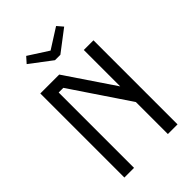

<svg xmlns="http://www.w3.org/2000/svg" viewBox="-262 -1017 1124 1124"><g transform="rotate(-45 300.0 -455.0)"><path d="M440 -696V-394.5L236.5 -696H80V0H160V-624H198.5L440 -265V0H520V-696ZM323 -773H278.5L145 -874L177 -910L300 -831L424.5 -910L455.5 -874Z"/></g></svg>

Font: Kode
Style: Regular
Weight: 400
Monospace: yes
Designer: Isa Ozler
Foundry: Kadena LLC
Version: Version 1.000;gftools[0.9.28]